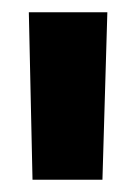

<svg xmlns="http://www.w3.org/2000/svg" viewBox="-20 -720 222 313"><path d="M33 -427 27 -700H155L147 -427Z"/></svg>

Font: Georama Condensed
Style: Bold
Weight: 700
Width: 3
Designer: Jean-Baptiste Levee
Foundry: Production Type
Version: Version 1.000